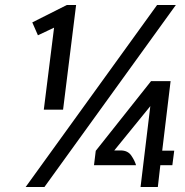

<svg xmlns="http://www.w3.org/2000/svg" viewBox="-20 -747 738 767"><path d="M82.5 0 607.5 -727H682.5L157.5 0ZM155 -309 196 -636.5 131.5 -606 109 -657.5 247 -727H284L232 -309ZM541.5 0 580.5 -323 436.5 -146H462Q490.5 -146 504.5 -125.5Q518.5 -105 523.5 -87H355.5L362.5 -144.5L583.5 -423H661.5L628 -145H676L668.5 -87H620.5L610.5 0Z"/></svg>

Font: Expletus Sans Medium
Style: Italic
Weight: 500
Italic angle: -7°
Version: Version 7.500